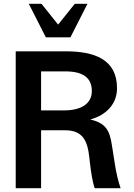

<svg xmlns="http://www.w3.org/2000/svg" viewBox="-20 -994 710 1014"><path d="M325 -617C420 -617 465 -582 465 -513C465 -448 411 -411 319 -411H197V-617ZM323 -306C417 -306 442 -252 452 -161L455 -133C461 -83 469 -31 480 0H617C604 -37 593 -84 586 -132L571 -227C559 -309 536 -344 457 -363C544 -387 598 -447 598 -528C598 -682 477 -723 326 -723H63V0H197V-306ZM352 -797 442 -974H375L287 -864L199 -974H132L222 -797Z"/></svg>

Font: Perun SemiBold
Style: Regular
Weight: 600
Foundry: Copyright (c) Stefan Peev, Context Ltd, 2016
Version: Version 1.089